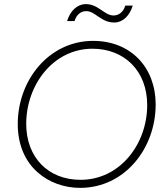

<svg xmlns="http://www.w3.org/2000/svg" viewBox="-20 -904 808 930"><path d="M368 6C584 6 734 -185 734 -398C734 -578 613 -706 431 -706C219 -706 66 -518 66 -303C66 -95 218 6 368 6ZM370 -33C213 -33 107 -142 107 -304C107 -493 238 -668 428 -668C581 -668 693 -562 693 -395C693 -207 562 -33 370 -33ZM305 -802H341C351 -834 372 -850 398 -850C420 -850 438 -836 457 -823C486 -803 507 -795 534 -795C574 -795 608 -827 623 -877H587C577 -845 555 -829 530 -829C508 -829 489 -843 470 -856C441 -876 421 -884 395 -884C355 -884 320 -852 305 -802Z"/></svg>

Font: Fixel Display ExtraLight
Style: Italic
Weight: 200
Italic angle: -10°
Designer: AlfaBravo + MacPaw
Foundry: Kyrylo Tkachov, Marchela Mozhyna, Serhii Makarenko, Maria Weinstein, Zakhar Kryvoshyya
Version: Version 1.210;Glyphs 3.2 (3217)